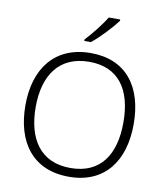

<svg xmlns="http://www.w3.org/2000/svg" viewBox="-101 -1031 969 1123"><g transform="rotate(10 384.0 -469.0)"><path d="M521 -940V-948H453C427 -904 373 -836 336 -797V-788H375C425 -828 491 -899 521 -940ZM705 -358C705 -585 593 -725 387 -725C173 -725 62 -576 62 -359C62 -141 168 10 384 10C597 10 705 -140 705 -358ZM123 -359C123 -547 208 -673 387 -673C558 -673 644 -557 644 -358C644 -167 563 -42 384 -42C206 -42 123 -169 123 -359Z"/></g></svg>

Font: Noto Sans Gujarati Light
Style: Regular
Weight: 300
Designer: Jelle Bosma - Monotype Design Team, Universal Thirst
Foundry: Monotype Imaging Inc.
Version: Version 2.106